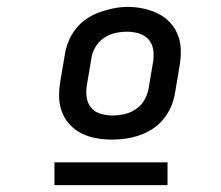

<svg xmlns="http://www.w3.org/2000/svg" viewBox="-20 -722 640 557"><path d="M305 -317Q282 -317 259.5 -321Q237 -325 217.5 -334.5Q198 -344 183 -360Q168 -376 160 -396.5Q152 -417 151.5 -440Q151 -463 155 -486L168 -563Q171 -583 179 -602.5Q187 -622 200.5 -639Q214 -656 232 -668Q250 -680 270 -687Q290 -694 310.5 -698Q331 -702 351 -702Q374 -702 396.5 -697Q419 -692 438.5 -682.5Q458 -673 473 -657Q488 -641 496 -620.5Q504 -600 504.5 -577Q505 -554 501 -531L488 -454Q485 -434 477 -414.5Q469 -395 455.5 -378Q442 -361 424 -349Q406 -337 386 -330Q366 -323 345.5 -320Q325 -317 305 -317ZM306 -387Q324 -387 341.5 -391Q359 -395 374.5 -405.5Q390 -416 399 -432Q408 -448 411 -465L424 -542Q427 -560 424.5 -577.5Q422 -595 411 -607.5Q400 -620 383 -625Q366 -630 348 -630Q331 -630 313.5 -626Q296 -622 281 -611.5Q266 -601 256.5 -585Q247 -569 245 -552L232 -475Q229 -457 231.5 -439.5Q234 -422 244.5 -409.5Q255 -397 272 -392Q289 -387 306 -387ZM466 -185H138V-251H466Z"/></svg>

Font: Iosevka Curly Extended Oblique
Style: Regular
Weight: 400
Width: 7
Italic angle: -9°
Monospace: yes
Designer: Belleve Invis
Foundry: Belleve Invis
Version: Version 11.1.0; ttfautohint (v1.8.3)